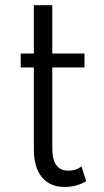

<svg xmlns="http://www.w3.org/2000/svg" viewBox="-20 -724 413 760"><path d="M235 16Q284 16 321 -7L302.5 -65Q280.5 -48.5 250.5 -48.5Q187 -48.5 187 -136V-457H314.5V-512H187V-703.5H114V-512H62V-457H114V-132Q114 -61.5 145.8 -22.8Q177.5 16 235 16Z"/></svg>

Font: Spartan
Style: Regular
Weight: 400
Designer: Matt Bailey, Mirko Velimirovic
Foundry: Matt Bailey
Version: Version 1.003; ttfautohint (v1.8.3)